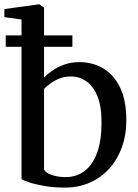

<svg xmlns="http://www.w3.org/2000/svg" viewBox="-24 -839 624 870"><path d="M-4 -761.5V-798L149 -819H155L175.5 -804.5V-487.5Q190.5 -503 213.5 -519.2Q236.5 -535.5 267.8 -546.5Q299 -557.5 336.5 -557.5Q395 -557.5 443 -529.5Q491 -501.5 519.8 -443Q548.5 -384.5 548.5 -292.5Q548.5 -228 528.8 -172.8Q509 -117.5 472.2 -76.2Q435.5 -35 384.2 -12Q333 11 270 11Q217.5 11 175.8 3.5Q134 -4 107.2 -13Q80.5 -22 73.5 -27V-750.5ZM296.5 -492.5Q268.5 -492.5 244.8 -483Q221 -473.5 203.5 -460.2Q186 -447 175.5 -436V-70.5Q183 -55.5 211 -46Q239 -36.5 273 -36.5Q323 -36.5 359.2 -64.2Q395.5 -92 415.5 -145.8Q435.5 -199.5 436 -278.5Q437 -354 418 -401.5Q399 -449 367.2 -470.8Q335.5 -492.5 296.5 -492.5ZM2 -678.5H304V-627H2Z"/></svg>

Font: Merriweather 48pt
Style: Regular
Weight: 400
Version: Version 2.100